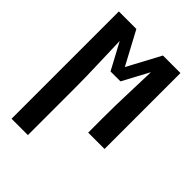

<svg xmlns="http://www.w3.org/2000/svg" viewBox="-215 -617 930 930"><g transform="rotate(45 250.0 -152.5)"><path d="M39 215V-520H159L250 -350L341 -520H461V0H349V-104Q349 -184 352 -263Q355 -342 357 -422L284 -286H216L143 -422Q145 -342 148 -263Q151 -184 151 -104V215Z"/></g></svg>

Font: Iosevka SS04
Style: Bold
Weight: 700
Monospace: yes
Designer: Belleve Invis
Foundry: Belleve Invis
Version: Version 19.0.0; ttfautohint (v1.8.4)